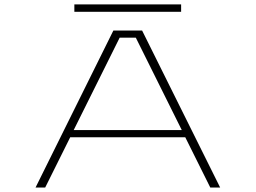

<svg xmlns="http://www.w3.org/2000/svg" viewBox="-20 -836 1140 856"><path d="M961.5 0H917.5L806 -224H293L181.5 0H138.5L485.5 -700H613.5ZM513.5 -668 308.5 -256H790.5L585.5 -668ZM311.5 -783.5V-816.5H787.5V-783.5Z"/></svg>

Font: Trispace Expanded Thin
Style: Regular
Weight: 100
Width: 7
Designer: Tyler Finck
Foundry: Etcetera Type Company
Version: Version 1.210; ttfautohint (v1.8.3)